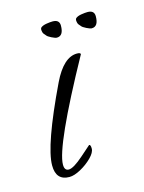

<svg xmlns="http://www.w3.org/2000/svg" viewBox="-70 -417 351 468"><g transform="rotate(-15 106.0 -182.5)"><path d="M49 6Q15 6 15 -32Q15 -82 83 -224Q110 -280 144 -280Q153 -280 153 -276Q41 -73 41 -27Q41 -12 52 -12Q64 -12 90 -35L115 -57Q119 -57 119 -47Q119 -37 106.5 -24.5Q94 -12 77.5 -3Q61 6 49 6ZM195 -330Q191 -330 182 -334.5Q173 -339 171 -342Q165 -348 164 -352Q163 -356 163 -359Q163 -362 165 -364Q170 -368 179.5 -369.5Q189 -371 195 -371Q212 -371 212 -356Q212 -330 195 -330ZM107 -330Q103 -330 94 -334.5Q85 -339 83 -342Q77 -348 76 -352Q75 -356 75 -359Q75 -362 77 -364Q82 -368 91.5 -369.5Q101 -371 107 -371Q124 -371 124 -356Q124 -330 107 -330Z"/></g></svg>

Font: Petemoss
Style: Regular
Weight: 400
Designer: Robert E. Leuschke
Foundry: Robert E. Leuschke
Version: Version 1.010; ttfautohint (v1.8.3)